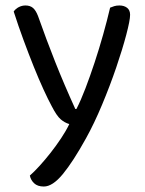

<svg xmlns="http://www.w3.org/2000/svg" viewBox="-20 -491 529 701"><path d="M169 -103Q156 -127 139 -164Q122 -201 103.5 -247Q85 -293 66 -344.5Q47 -396 30 -449Q37 -459 48.5 -465Q60 -471 73 -471Q90 -471 100.5 -462Q111 -453 119 -432Q149 -347 181.5 -265Q214 -183 255 -93H259Q275 -124 292 -168.5Q309 -213 325.5 -263Q342 -313 356.5 -364.5Q371 -416 382 -463Q389 -466 397 -468.5Q405 -471 416 -471Q433 -471 444 -462.5Q455 -454 455 -437Q455 -417 441 -364Q427 -311 404.5 -245Q382 -179 353 -109.5Q324 -40 294 14Q247 99 209.5 144.5Q172 190 140 190Q117 190 104.5 178Q92 166 89 150Q105 136 125 114Q145 92 165 66.5Q185 41 203 14Q221 -13 233 -38Q216 -43 201.5 -55.5Q187 -68 169 -103Z"/></svg>

Font: Baloo Chettan 2
Style: Regular
Weight: 400
Designer: Maithili Shingre, Unnati Kotecha and Ek Type
Foundry: Ek Type
Version: Version 1.640;hotconv 1.0.111;makeotfexe 2.5.65597; ttfautoh